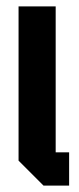

<svg xmlns="http://www.w3.org/2000/svg" viewBox="-20 -580 246 600"><path d="M38 -560H154V-104H196V0H116L38 -78Z"/></svg>

Font: Tektur Condensed Medium
Style: Regular
Weight: 500
Width: 3
Designer: Adam Jagosz
Foundry: Adam Jagosz
Version: Version 1.005;gftools[0.9.30]